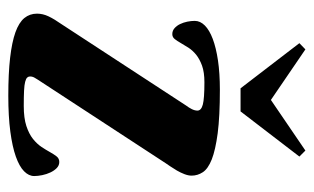

<svg xmlns="http://www.w3.org/2000/svg" viewBox="-168 -587 763 467"><g transform="rotate(90 213.5 -353.5)"><path d="M236.8 -424.8Q241.7 -431.2 245.4 -438.5Q249 -445.8 249 -452.1Q249 -461.4 234.4 -465.3Q219.7 -469.2 180.2 -469.2Q155.8 -469.2 139.6 -463.4Q123.5 -457.5 113 -449Q102.5 -440.4 95.9 -430.2Q89.4 -419.9 84.5 -411.4Q79.6 -402.8 75 -397Q70.3 -391.1 63 -391.1Q54.7 -391.1 48.6 -396.5Q42.5 -401.9 38.6 -409.9Q34.7 -418 32.7 -427.5Q30.8 -437 30.8 -445.8Q30.8 -459 42 -470.2Q53.2 -481.4 74.7 -489.5Q96.2 -497.6 127.2 -502.2Q158.2 -506.8 198.2 -506.8Q263.2 -506.8 304 -501.5Q344.7 -496.1 367.7 -487.1Q390.6 -478 398.9 -465.3Q407.2 -452.6 407.2 -438Q407.2 -430.2 403.6 -420.7Q399.9 -411.1 394.8 -402.3Q389.6 -393.6 384.5 -386Q379.4 -378.4 377 -375L173.8 -64Q172.4 -61.5 169.2 -56.4Q166 -51.3 166 -44.9Q166 -41 168.7 -38.1Q171.4 -35.2 179 -33.2Q186.5 -31.2 200.7 -30.5Q214.8 -29.8 237.8 -29.8Q267.1 -29.8 286.4 -36.1Q305.7 -42.5 317.9 -52.2Q330.1 -62 337.4 -73Q344.7 -84 350.1 -93.8Q355.5 -103.5 360.6 -109.9Q365.7 -116.2 374 -116.2Q382.3 -116.2 388.7 -110.1Q395 -104 399.4 -94.7Q403.8 -85.4 406 -74.7Q408.2 -64 408.2 -55.2Q408.2 -42 396.5 -30.5Q384.8 -19 360.8 -10.5Q336.9 -2 300 2.9Q263.2 7.8 212.9 7.8Q158.7 7.8 120.6 3.4Q82.5 -1 58.6 -9.5Q34.7 -18.1 23.9 -31.2Q13.2 -44.4 13.2 -62Q13.2 -76.2 19.8 -90.1Q26.4 -104 39.1 -122.1ZM194.8 -557.1 85 -700.2 100.1 -714.8 223.1 -630.9 346.2 -714.8 360.8 -700.2 251 -557.1Z"/></g></svg>

Font: Berkshire Swash
Style: Regular
Weight: 400
Designer: Astigmatic (AOETI)
Foundry: Astigmatic (AOETI)
Version: Version 1.001